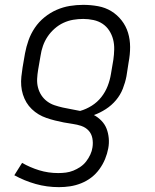

<svg xmlns="http://www.w3.org/2000/svg" viewBox="-20 -558 640 791"><path d="M223 213Q173 213 127 200Q81 187 39 164L71 113Q104 132 141.5 143.5Q179 155 220 155Q236 155 251.5 153Q267 151 282 145Q297 139 311 129.5Q325 120 335 107Q345 94 352 79Q359 64 361 49Q364 30 360.5 11.5Q357 -7 345 -20Q333 -33 315.5 -39Q298 -45 279.5 -47.5Q261 -50 243 -53.5Q225 -57 207 -61.5Q189 -66 171.5 -72Q154 -78 139 -87Q124 -96 111 -108.5Q98 -121 89 -136Q80 -151 74.5 -168.5Q69 -186 67.5 -204.5Q66 -223 68 -242Q70 -261 73 -280L83 -338Q88 -365 97.5 -392Q107 -419 123.5 -443.5Q140 -468 163.5 -487Q187 -506 213.5 -517.5Q240 -529 267.5 -533.5Q295 -538 323 -538Q354 -538 384 -532.5Q414 -527 438.5 -512Q463 -497 481 -474Q499 -451 507.5 -423Q516 -395 516 -364Q516 -333 510 -302L501 -244Q496 -218 486 -192.5Q476 -167 458 -145.5Q440 -124 416 -108.5Q392 -93 367 -84Q384 -75 398 -60.5Q412 -46 419 -28Q426 -10 428 11Q430 32 426 53Q422 75 413 97Q404 119 389.5 139Q375 159 356 173.5Q337 188 314.5 197Q292 206 269 209.5Q246 213 223 213ZM310 -101Q335 -108 358 -122.5Q381 -137 397.5 -158Q414 -179 423.5 -203.5Q433 -228 437 -253L447 -312Q450 -333 450.5 -354.5Q451 -376 446 -395.5Q441 -415 430 -432Q419 -449 402.5 -460Q386 -471 365 -475.5Q344 -480 323 -480Q302 -480 281.5 -476.5Q261 -473 241.5 -464Q222 -455 205 -440Q188 -425 176 -407Q164 -389 157 -369Q150 -349 147 -328L137 -270Q134 -252 133 -233.5Q132 -215 136.5 -197.5Q141 -180 150.5 -165.5Q160 -151 174 -140.5Q188 -130 204.5 -124.5Q221 -119 238.5 -115Q256 -111 274 -108Q292 -105 310 -101Z"/></svg>

Font: Iosevka Curly Light Extended
Style: Italic
Weight: 300
Width: 7
Italic angle: -9°
Monospace: yes
Designer: Belleve Invis
Foundry: Belleve Invis
Version: Version 11.1.0; ttfautohint (v1.8.3)